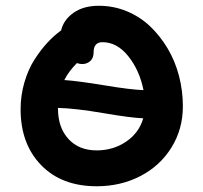

<svg xmlns="http://www.w3.org/2000/svg" viewBox="-20 -690 709 669"><path d="M316.9 -41Q194.8 -41 123.3 -114.7Q51.8 -188.5 51.8 -309.1Q51.8 -357.9 65.2 -403.6Q78.6 -449.2 100.8 -483.4Q123 -517.6 146 -542.2Q168.9 -566.9 192.9 -584Q201.7 -621.1 236.3 -645.5Q271 -669.9 324.2 -669.9Q375.5 -669.9 421.6 -650.9Q467.8 -631.8 502.9 -598.4Q538.1 -564.9 564.2 -521Q590.3 -477.1 603.8 -425.3Q617.2 -373.5 617.2 -319.8Q617.2 -240.2 577.6 -176.3Q538.1 -112.3 469.5 -76.7Q400.9 -41 316.9 -41ZM266.1 -466.8Q258.3 -466.8 248 -470.2Q219.7 -441.9 204.1 -411.1Q252.9 -407.7 344.2 -392.6Q435.5 -377.4 480 -376Q466.3 -444.8 427.2 -493.9Q388.2 -543 336.9 -543Q306.2 -543 306.2 -507.8Q306.2 -488.3 294.7 -477.5Q283.2 -466.8 266.1 -466.8ZM182.1 -311Q182.1 -245.6 218.5 -205.8Q254.9 -166 316.9 -166Q375 -166 419.9 -196.8Q464.8 -227.5 479 -277.8Q436.5 -279.3 339.8 -295.9Q243.2 -312.5 182.1 -314Z"/></svg>

Font: Shantell Sans Irregular Bouncy
Style: Regular
Weight: 600
Designer: Stephen Nixon, Anya Danilova, Shantell Martin
Foundry: Arrow Type
Version: Version 1.006;[9816181b4]